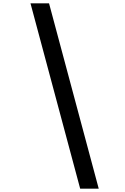

<svg xmlns="http://www.w3.org/2000/svg" viewBox="-20 -964 757 1159"><path d="M464 175 164 -944H276L576 175Z"/></svg>

Font: A Bank Premium Med
Style: Regular
Weight: 500
Designer: Ninad Kale (Devanagari), Jonny Pinhorn (Latin), Htun Naung (Myanmar)
Foundry: Indian Type Foundry
Version: 4.004